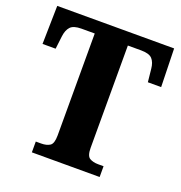

<svg xmlns="http://www.w3.org/2000/svg" viewBox="-129 -830 885 937"><g transform="rotate(20 313.5 -362.0)"><path d="M138 -5V-61H166Q194 -61 211 -72Q228 -83 228 -126V-655H159Q118 -655 102 -637.5Q86 -620 82 -587L74 -520H6L10 -719H617L622 -520H553L546 -587Q543 -620 527 -637.5Q511 -655 469 -655H400V-124Q400 -82 417.5 -71.5Q435 -61 462 -61H490V-5Z"/></g></svg>

Font: Noto Serif SemiCondensed ExtraBold
Style: Regular
Weight: 800
Width: 4
Designer: Monotype Design Team
Foundry: Monotype Imaging Inc.
Version: Version 2.015